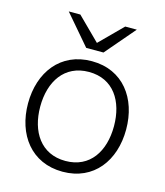

<svg xmlns="http://www.w3.org/2000/svg" viewBox="-111 -817 785 913"><g transform="rotate(15 281.5 -360.0)"><path d="M282 12C436 12 523 -107 523 -260C523 -413 436 -532 282 -532C128 -532 40 -413 40 -260C40 -107 128 12 282 12ZM100 -260C100 -383 161 -479 282 -479C403 -479 463 -383 463 -260C463 -137 403 -41 282 -41C161 -41 100 -137 100 -260ZM114 -732 239 -586H324L449 -732H392L282 -622L171 -732Z"/></g></svg>

Font: Aspekta 250
Style: Regular
Weight: 250
Designer: Ivo Dolenc
Version: Version 2.000